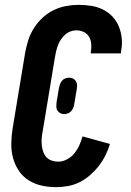

<svg xmlns="http://www.w3.org/2000/svg" viewBox="-20 -763 540 791"><path d="M211 8Q180 8 151 1.5Q122 -5 97.5 -20.5Q73 -36 57 -60.5Q41 -85 33.5 -113Q26 -141 26.5 -172Q27 -203 32 -234L84 -548Q89 -574 97 -599Q105 -624 120 -647.5Q135 -671 155.5 -690Q176 -709 200.5 -721Q225 -733 251.5 -738Q278 -743 303 -743Q330 -743 355.5 -739Q381 -735 403.5 -724Q426 -713 443 -695Q460 -677 469.5 -654Q479 -631 481.5 -605Q484 -579 479 -553L478 -543H354V-548Q357 -564 356 -580.5Q355 -597 347.5 -610.5Q340 -624 325.5 -631Q311 -638 294 -638Q282 -638 270 -633.5Q258 -629 248.5 -620.5Q239 -612 231.5 -601Q224 -590 219.5 -578.5Q215 -567 212 -555Q209 -543 207 -531L155 -217Q152 -203 151.5 -189Q151 -175 152.5 -162Q154 -149 158.5 -136.5Q163 -124 171.5 -115Q180 -106 193 -101.5Q206 -97 220 -97Q238 -97 256 -106.5Q274 -116 286.5 -131.5Q299 -147 307 -165Q315 -183 320 -201L433 -170Q426 -146 414.5 -123Q403 -100 387 -79.5Q371 -59 351 -41.5Q331 -24 308 -12.5Q285 -1 260 3.5Q235 8 211 8ZM244 -293Q235 -293 228 -297Q221 -301 216.5 -308Q212 -315 212 -324Q212 -333 213 -342L223 -401Q225 -409 227.5 -416.5Q230 -424 235.5 -430.5Q241 -437 249 -440Q257 -443 265 -443Q274 -443 281.5 -439Q289 -435 293 -428Q297 -421 297.5 -412Q298 -403 296 -394L286 -335Q285 -327 282 -319.5Q279 -312 273.5 -305.5Q268 -299 260 -296Q252 -293 244 -293Z"/></svg>

Font: Iosevka Extrabold
Style: Italic
Weight: 800
Italic angle: -9°
Monospace: yes
Designer: Belleve Invis
Foundry: Belleve Invis
Version: Version 32.5.0; ttfautohint (v1.8.4)